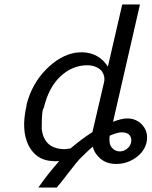

<svg xmlns="http://www.w3.org/2000/svg" viewBox="-20 -711 676 856"><path d="M98 -238Q98 -244 99 -247Q123 -338 185 -401Q247 -464 316 -476Q336 -478 348 -478Q422 -475 461 -414L525 -691H604L484 -168Q522 -183 547 -183Q590 -183 616.5 -151.5Q643 -120 633 -75Q623 -34 584 -7Q545 20 498 20Q456 20 428.5 -3Q401 -26 394 -57Q379 -46 335 -2Q324 9 286.5 58Q249 107 233 125H151Q192 66 244 7Q225 9 213 7Q143 4 108 -61Q73 -131 98 -238ZM175 -229Q166 -225 166 -137Q176 -46 270 -46Q273 -46 285 -48L294 -49Q349 -95 392 -122L444 -345Q450 -372 432 -396Q408 -420 369 -420Q303 -420 250 -371Q197 -322 175 -229ZM469 -106Q464 -70 478.5 -53Q493 -36 514 -36Q531 -36 545.5 -47Q560 -58 564 -74Q570 -101 550 -115Q538 -121 522 -121Q504 -121 469 -106Z"/></svg>

Font: Coval
Style: Light Italic
Weight: 300
Foundry: Context Ltd
Version: Version 001.000